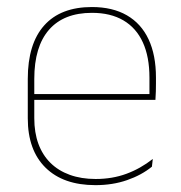

<svg xmlns="http://www.w3.org/2000/svg" viewBox="-20 -517 515 546"><path d="M251.5 9.5Q160 9.5 109.5 -40.2Q59 -90 59 -180.5V-292.5Q59 -392.5 105.8 -444.8Q152.5 -497 241.5 -497Q300 -497 340.8 -473.5Q381.5 -450 402.5 -405.2Q423.5 -360.5 423.5 -296.5V-279.5Q423.5 -268.5 423.2 -257.5Q423 -246.5 422 -233H405Q405 -250.5 405 -266.5Q405 -282.5 405 -296Q405 -355.5 386.2 -396.5Q367.5 -437.5 331 -459Q294.5 -480.5 241.5 -480.5Q161.5 -480.5 119.5 -432.5Q77.5 -384.5 77.5 -292.5V-243.5V-239.5V-181Q77.5 -140 89.2 -108Q101 -76 123.5 -53.8Q146 -31.5 178.5 -19.8Q211 -8 252 -8Q299.5 -8 339.5 -22.8Q379.5 -37.5 414.5 -65L412 -43Q382.5 -19 341.5 -4.8Q300.5 9.5 251.5 9.5ZM415.5 -233H67.5V-249.5H415.5Z"/></svg>

Font: Anek Kannada Thin
Style: Regular
Weight: 250
Version: Version 1.003